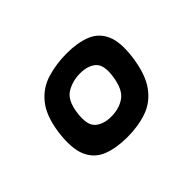

<svg xmlns="http://www.w3.org/2000/svg" viewBox="-67 -741 462 462"><g transform="rotate(-45 164.0 -510.0)"><path d="M38.8 -513Q45.9 -561.8 67 -587.6Q88.1 -613.5 119.5 -623Q150.9 -632.5 186.8 -632.5Q222.8 -632.5 248.8 -622.3Q274.8 -612.1 286.5 -586.2Q298.2 -560.4 291.9 -513Q284.8 -461.8 264.7 -434.5Q244.6 -407.1 214.6 -396.8Q184.6 -386.4 147.3 -386.4Q110.6 -386.4 83.6 -396.8Q56.6 -407.1 44.3 -434.5Q32.1 -461.8 38.8 -513ZM103.7 -514.4Q98.3 -475.9 113.3 -462.4Q128.3 -448.8 155 -448.8Q182.4 -448.8 201.5 -462.4Q220.6 -475.9 226 -514.4Q231 -550.1 216.3 -562.9Q201.6 -575.7 175.6 -575.7Q149.6 -575.7 129.2 -563.4Q108.7 -551.1 103.7 -514.4Z"/></g></svg>

Font: Genos Thin
Style: Italic
Weight: 100
Italic angle: -8°
Designer: Robert E. Leuschke
Foundry: Robert E. Leuschke
Version: Version 1.010